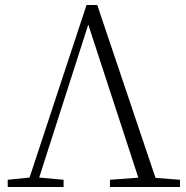

<svg xmlns="http://www.w3.org/2000/svg" viewBox="-20 -750 747 770"><path d="M11 0H235V-29L125 -39H108L11 -29ZM86 0H125L339 -667L344 -682H324L547 0H616L370 -730H327ZM421 0H702V-29L572 -39H555L421 -29Z"/></svg>

Font: Source Han Serif TW VF
Style: Regular
Weight: 250
Designer: Ryoko NISHIZUKA 西塚涼子 (kana & ideographs); Frank Grießhammer (Latin, Greek & Cyrillic); Wenlong ZHANG 张文龙 (bopomofo); San
Foundry: Adobe
Version: Version 2.002;hotconv 1.1.0;makeotfexe 2.6.0